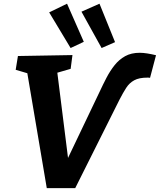

<svg xmlns="http://www.w3.org/2000/svg" viewBox="-20 -996 846 1017"><path d="M227.8 0.6 121.8 -625.7 151.6 -600.2 63.1 -626.3 75 -699.3 363.8 -704.3 354.2 -631.3 256.4 -603 280.2 -638.6 344.4 -126.8H324.7L507.3 -509.2Q525 -547.5 544 -584Q563 -620.5 586.9 -650.6Q610.8 -680.7 643.1 -698.6Q675.4 -716.4 719.9 -716.4Q737.8 -716.4 759.4 -713Q781.1 -709.6 806.4 -703.5L774.8 -583.9Q765.1 -584.9 764.8 -584.9Q764.4 -584.9 761.4 -584.9Q716.8 -584.9 691.1 -570.8Q665.3 -556.8 648.6 -530.9Q631.9 -505 613.2 -468.6L378.4 0.6ZM354 -741.6 423.9 -774.5 335.1 -976.4 240.5 -930.4ZM518.2 -741.6 589.4 -772.8 507 -976.4 411.5 -934.1Z"/></svg>

Font: Bitter Thin
Style: Italic
Weight: 100
Italic angle: -9°
Designer: Sol Matas, and Bitter project Authors
Foundry: Sol Matas
Version: Version 2.002